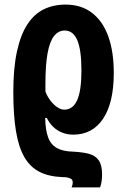

<svg xmlns="http://www.w3.org/2000/svg" viewBox="-20 -577 553 837"><path d="M266 -557Q334 -557 381 -521Q428 -485 452 -418.5Q476 -352 476 -259Q476 -129 429.5 -59.5Q383 10 299 10Q274 10 251 1Q228 -8 211 -25Q194 -42 184 -63H177Q178 -11 189.5 21Q201 53 227.5 68Q254 83 297 84Q339 86 367.5 93.5Q396 101 410.5 122Q425 143 425 183Q425 201 422.5 216Q420 231 416 240H292Q294 235 295.5 230Q297 225 297 218Q297 209 292 204.5Q287 200 277 197.5Q267 195 252 195Q193 193 152 172Q111 151 86 107.5Q61 64 49.5 -6Q38 -76 38 -175Q38 -280 54 -353Q70 -426 99.5 -471Q129 -516 171 -536.5Q213 -557 266 -557ZM262 -444Q235 -444 216 -420.5Q197 -397 187.5 -345.5Q178 -294 178 -211Q178 -203 178 -195Q178 -187 178 -178Q185 -159 198 -141Q211 -123 227.5 -111Q244 -99 260 -99Q298 -99 316.5 -140.5Q335 -182 335 -270Q335 -359 317 -401.5Q299 -444 262 -444Z"/></svg>

Font: Noto Sans Display Condensed
Style: Bold
Weight: 700
Width: 3
Designer: Monotype Design Team
Foundry: Monotype Imaging Inc.
Version: Version 2.003